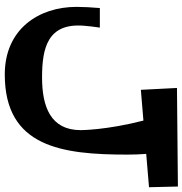

<svg xmlns="http://www.w3.org/2000/svg" viewBox="0 -748 783 824"><g transform="rotate(90 392.0 -336.5)"><path d="M781 -708 358 -704 366 -549 498 -560C539 -401 539 -291 539 -291C539 -162 439 -125 313 -125C188 -125 78 -148 91 -305C93 -326 95 -349 99 -373H15C12 -337 10 -302 10 -273C10 -110 106 35 300 35C612 35 644 -211 644 -491C644 -518 643 -546 641 -572L784 -584Z"/></g></svg>

Font: Peralta
Style: Regular
Weight: 400
Designer: Astigmatic (AOETI)
Foundry: Astigmatic (AOETI)
Version: Version 1.000